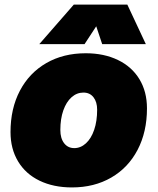

<svg xmlns="http://www.w3.org/2000/svg" viewBox="-20 -808 690 840"><path d="M26 -230Q26 -333 67 -411Q108 -489 182.5 -532Q257 -575 355 -575Q435 -575 496 -545.5Q557 -516 590 -461.5Q623 -407 623 -334Q623 -231 582 -152.5Q541 -74 466.5 -31Q392 12 295 12Q214 12 153 -17.5Q92 -47 59 -102Q26 -157 26 -230ZM305 -160Q333 -160 356 -181Q379 -202 392 -240Q405 -278 405 -328Q405 -362 389 -382.5Q373 -403 345 -403Q316 -403 293 -382.5Q270 -362 257 -325Q244 -288 244 -239Q244 -203 260.5 -181.5Q277 -160 305 -160ZM303 -788H537L618 -615H427L401 -693L350 -615H152Z"/></svg>

Font: Azeret Mono Black
Style: Italic
Weight: 900
Italic angle: -12°
Designer: Martin Vácha
Foundry: Displaay
Version: Version 1.000; Glyphs 3.0.3, build 3074